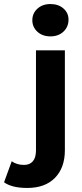

<svg xmlns="http://www.w3.org/2000/svg" viewBox="-107 -744 408 950"><path d="M-87 158 -49 54Q-24 72 12 72Q40 72 55.5 54Q71 36 71 0V-495H214V-1Q214 86 165 136Q116 186 28 186Q-48 186 -87 158ZM232 -647Q232 -611 207 -587.5Q182 -564 142.5 -564Q103 -564 78 -587Q53 -610 53 -644Q53 -678 78 -701Q103 -724 142.5 -724Q182 -724 207 -702Q232 -680 232 -647Z"/></svg>

Font: Montserrat Ace
Style: Bold
Weight: 700
Designer: Julieta Ulanovsky
Foundry: Julieta Ulanovsky
Version: Version 1